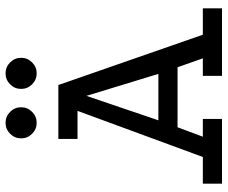

<svg xmlns="http://www.w3.org/2000/svg" viewBox="-84 -735 819 691"><g transform="rotate(-90 325.5 -389.5)"><path d="M10 0V-69H106L272 -520H171V-589H365L546 -69H641V0H398V-69H461L429 -160H213L179 -69H243V0ZM238 -229H405L326 -488ZM407 -779Q430 -779 446.5 -762.5Q463 -746 463 -723Q463 -700 446.5 -683.5Q430 -667 407 -667Q384 -667 367.5 -683.5Q351 -700 351 -723Q351 -746 367.5 -762.5Q384 -779 407 -779ZM229 -779Q252 -779 268.5 -762.5Q285 -746 285 -723Q285 -700 268.5 -683.5Q252 -667 229 -667Q206 -667 189.5 -683.5Q173 -700 173 -723Q173 -746 189.5 -762.5Q206 -779 229 -779Z"/></g></svg>

Font: Podkova
Style: Regular
Weight: 400
Designer: Ilya Yudin
Foundry: Cyreal (www.cyreal.org)
Version: Version 2.103